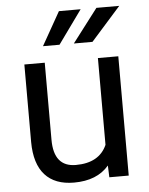

<svg xmlns="http://www.w3.org/2000/svg" viewBox="-54 -794 658 847"><g transform="rotate(-5 275.5 -370.5)"><path d="M394.5 -52.2Q341.8 9.8 239.7 9.8Q155.3 9.8 111.1 -39.3Q66.9 -88.4 66.4 -184.6V-528.3H156.7V-187Q156.7 -66.9 254.4 -66.9Q357.9 -66.9 392.1 -144V-528.3H482.4V0H396.5ZM404.8 -749.5H505.9L374.5 -601.6H292ZM238.8 -749.5H335L228.5 -601.6H155.3Z"/></g></svg>

Font: Noboto
Style: Regular
Weight: 400
Designer: Google
Version: Version 2.001101; 2014